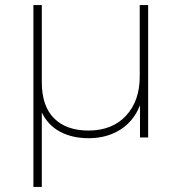

<svg xmlns="http://www.w3.org/2000/svg" viewBox="-20 -539 712 753"><path d="M111 194V-519H144V-216Q144 -123 192 -75Q240 -27 327 -27Q420 -27 474 -85Q528 -143 528 -239V-519H561V0H529V-126Q504 -63 451 -30Q398 3 328 3Q263 3 215.5 -22.5Q168 -48 144 -98V194Z"/></svg>

Font: Montserrat ExtraLight
Style: Regular
Weight: 200
Designer: Julieta Ulanovsky
Foundry: Julieta Ulanovsky
Version: Version 9.000; ttfautohint (v1.8.4.7-5d5b)